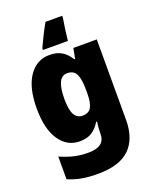

<svg xmlns="http://www.w3.org/2000/svg" viewBox="-180 -864 958 1201"><g transform="rotate(-20 299.5 -263.0)"><path d="M226 -563Q277 -563 309.5 -542.5Q342 -522 364 -485H370L383 -553H539V-17Q539 108 471 174Q403 240 259 240Q199 240 152 231.5Q105 223 62 204V53Q110 74 152.5 84.5Q195 95 250 95Q359 95 359 10V1Q359 -13 360.5 -32.5Q362 -52 365 -70H359Q338 -34 306 -12Q274 10 222 10Q139 10 88.5 -64Q38 -138 38 -275Q38 -413 89.5 -488Q141 -563 226 -563ZM291 -418Q221 -418 221 -272Q221 -200 239 -167.5Q257 -135 293 -135Q335 -135 351.5 -164.5Q368 -194 368 -256V-281Q368 -349 352 -383.5Q336 -418 291 -418ZM386 -752Q380 -716 374.5 -676.5Q369 -637 366 -606H200V-617Q217 -654 234.5 -689.5Q252 -725 275 -766H386Z"/></g></svg>

Font: Noto Sans Sinhala UI SemiCondensed Black
Style: Regular
Weight: 900
Width: 4
Designer: Jelle Bosma - Monotype Design Team
Foundry: Monotype Imaging Inc.
Version: Version 2.006; ttfautohint (v1.8.4.7-5d5b)